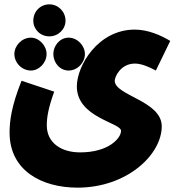

<svg xmlns="http://www.w3.org/2000/svg" viewBox="-20 -632 832 882"><path d="M207 -465C248 -465 281 -498 281 -537C281 -578 248 -612 207 -612C164 -612 133 -578 133 -537C133 -498 164 -465 207 -465ZM24 -23C24 152 172 230 336 230C563 230 723 79 723 -52C723 -169 507 -193 507 -261C507 -279 534 -340 600 -340C630 -340 666 -324 696 -308L762 -444C719 -470 660 -496 599 -496C430 -496 333 -330 333 -235C333 -91 536 -69 536 -31C536 3 479 68 348 68C261 68 195 24 195 -56C195 -92 201 -133 229 -211L79 -261C32 -144 24 -74 24 -23ZM122 -308C160 -308 194 -344 194 -384C194 -422 160 -459 122 -459C80 -459 46 -422 46 -384C46 -344 80 -308 122 -308ZM295 -308C336 -308 370 -344 370 -384C370 -422 336 -459 295 -459C255 -459 225 -422 225 -384C225 -344 255 -308 295 -308Z"/></svg>

Font: Noto Sans Arabic ExtCond Blk
Style: Regular
Weight: 900
Width: 2
Designer: Monotype Design Team, Nadine Chahine, Nizar Qandah and Khaled Hosny
Foundry: Monotype Imaging Inc.
Version: Version 2.012